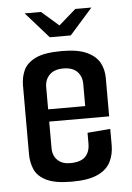

<svg xmlns="http://www.w3.org/2000/svg" viewBox="-48 -661 481 702"><g transform="rotate(-5 192.0 -310.0)"><path d="M69 -624H129L192 -569L255 -624H314L230 -529H153ZM188 4Q126 4 94 -12Q62 -28 51 -54Q40 -80 40 -109V-362Q40 -392 51.5 -417.5Q63 -443 95.5 -459Q128 -475 192 -475Q251 -475 284 -459.5Q317 -444 330.5 -419Q344 -394 344 -363V-261L260 -256V-348Q260 -376 243 -393.5Q226 -411 192 -411Q159 -411 141.5 -393.5Q124 -376 124 -348V-125Q124 -97 141 -80.5Q158 -64 187 -64Q225 -64 242.5 -81Q260 -98 260 -130V-169L344 -176V-116Q344 -83 330.5 -55.5Q317 -28 283 -12Q249 4 188 4ZM51 -222V-267H344V-222Z"/></g></svg>

Font: Smooch Sans Thin SemiBold
Style: Regular
Weight: 600
Version: Version 1.010